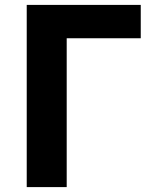

<svg xmlns="http://www.w3.org/2000/svg" viewBox="-20 -763 632 783"><path d="M89 0V-743H554V-607H252V0Z"/></svg>

Font: Noto Sans JP ExtraBold
Style: Regular
Weight: 800
Designer: Ryoko NISHIZUKA  (kana, bopomofo & ideographs); Paul D. Hunt (Latin, Greek & Cyrillic); Sandoll Communications , Soo-you
Foundry: Adobe
Version: Version 2.004-H2;hotconv 1.0.118;makeotfexe 2.5.65603